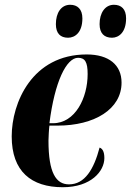

<svg xmlns="http://www.w3.org/2000/svg" viewBox="-20 -774 548 804"><path d="M449 -616C477 -616 508 -638 508 -697C508 -736 488 -754 457 -754C420 -754 397 -720 397 -673C397 -634 417 -616 449 -616ZM265 -616C294 -616 325 -638 325 -697C325 -736 304 -754 274 -754C236 -754 214 -720 214 -673C214 -634 233 -616 265 -616ZM243 10C361 10 417 -57 417 -112C417 -141 408 -152 397 -156C373 -65 335 -2 269 -2C215 -2 183 -49 183 -185C183 -196 185 -236 187 -248H221C376 -248 489 -317 489 -428C489 -502 436 -546 343 -546C114 -546 29 -343 29 -203C29 -56 111 10 243 10ZM202 -258H187C209 -432 258 -532 307 -532C336 -532 347 -514 347 -464C347 -364 295 -258 202 -258Z"/></svg>

Font: Noto Serif Display Condensed ExtraBold
Style: Italic
Weight: 800
Width: 3
Italic angle: -12°
Designer: Monotype Design Team
Foundry: Monotype Imaging Inc.
Version: Version 2.009